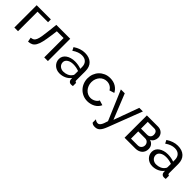

<svg xmlns="http://www.w3.org/2000/svg" viewBox="241 -1742 3176 3176"><g transform="rotate(45 1829.0 -154.0)"><path d="M405 -456H159V0H73V-522H405Z M383 -72Q415 -75 436.5 -87.5Q458 -100 472.5 -132.5Q487 -165 497 -223.5Q507 -282 517 -376L533 -522H858V0H772V-453H614L599 -340Q585 -238 569.5 -172.5Q554 -107 531 -68.5Q508 -30 476 -14Q444 2 398 5Z M1136 10Q1099 10 1067 -2.5Q1035 -15 1011.5 -37Q988 -59 974.5 -88.5Q961 -118 961 -153Q961 -189 977 -218.5Q993 -248 1022.5 -269Q1052 -290 1092.5 -302Q1133 -314 1181 -314Q1219 -314 1258 -307Q1297 -300 1327 -288V-330Q1327 -394 1291 -430.5Q1255 -467 1189 -467Q1110 -467 1023 -406L994 -463Q1095 -531 1197 -531Q1300 -531 1357.5 -476Q1415 -421 1415 -321V-108Q1415 -77 1443 -76V0Q1429 2 1420 3Q1411 4 1401 4Q1375 4 1359.5 -11.5Q1344 -27 1341 -49L1339 -86Q1304 -39 1250.5 -14.5Q1197 10 1136 10ZM1159 -56Q1206 -56 1246.5 -73.5Q1287 -91 1308 -120Q1327 -139 1327 -159V-236Q1263 -261 1194 -261Q1128 -261 1086.5 -233Q1045 -205 1045 -160Q1045 -138 1053.5 -119Q1062 -100 1077.5 -86Q1093 -72 1114 -64Q1135 -56 1159 -56Z M1522 -262Q1522 -317 1541 -366Q1560 -415 1595 -451.5Q1630 -488 1678.5 -509.5Q1727 -531 1787 -531Q1865 -531 1921.5 -496.5Q1978 -462 2007 -404L1921 -377Q1901 -414 1865 -434.5Q1829 -455 1785 -455Q1749 -455 1717 -440.5Q1685 -426 1662 -400Q1639 -374 1625.5 -339Q1612 -304 1612 -262Q1612 -221 1626 -185Q1640 -149 1663.5 -122.5Q1687 -96 1718.5 -81Q1750 -66 1786 -66Q1809 -66 1831.5 -72.5Q1854 -79 1872.5 -90Q1891 -101 1905 -115.5Q1919 -130 1925 -147L2011 -121Q1999 -92 1977.5 -68Q1956 -44 1927 -27Q1898 -10 1862.5 0Q1827 10 1788 10Q1729 10 1680 -12Q1631 -34 1596 -71Q1561 -108 1541.5 -157.5Q1522 -207 1522 -262Z M2101 119Q2118 134 2134.5 140Q2151 146 2169 146Q2195 146 2218 114Q2241 82 2264 0L2043 -522H2134L2312 -79L2474 -522H2558L2330 72Q2313 116 2296.5 145Q2280 174 2261.5 191.5Q2243 209 2222 216Q2201 223 2176 223Q2150 223 2132.5 217Q2115 211 2101 196Z M2914 -522Q2942 -522 2966 -512.5Q2990 -503 3008 -486Q3026 -469 3036 -445.5Q3046 -422 3046 -394Q3046 -377 3042 -359.5Q3038 -342 3029.5 -325.5Q3021 -309 3007 -295Q2993 -281 2973 -273Q3016 -261 3041 -228.5Q3066 -196 3066 -147Q3066 -114 3054 -86.5Q3042 -59 3020.5 -40Q2999 -21 2969.5 -10.5Q2940 0 2904 0H2651V-522ZM2879 -299Q2917 -299 2938.5 -320.5Q2960 -342 2960 -380Q2960 -412 2943 -434.5Q2926 -457 2886 -457H2737V-299ZM2894 -65Q2934 -65 2957.5 -90.5Q2981 -116 2981 -151Q2981 -184 2959 -209Q2937 -234 2896 -234H2737V-65Z M3308 10Q3271 10 3239 -2.5Q3207 -15 3183.5 -37Q3160 -59 3146.5 -88.5Q3133 -118 3133 -153Q3133 -189 3149 -218.5Q3165 -248 3194.5 -269Q3224 -290 3264.5 -302Q3305 -314 3353 -314Q3391 -314 3430 -307Q3469 -300 3499 -288V-330Q3499 -394 3463 -430.5Q3427 -467 3361 -467Q3282 -467 3195 -406L3166 -463Q3267 -531 3369 -531Q3472 -531 3529.5 -476Q3587 -421 3587 -321V-108Q3587 -77 3615 -76V0Q3601 2 3592 3Q3583 4 3573 4Q3547 4 3531.5 -11.5Q3516 -27 3513 -49L3511 -86Q3476 -39 3422.5 -14.5Q3369 10 3308 10ZM3331 -56Q3378 -56 3418.5 -73.5Q3459 -91 3480 -120Q3499 -139 3499 -159V-236Q3435 -261 3366 -261Q3300 -261 3258.5 -233Q3217 -205 3217 -160Q3217 -138 3225.5 -119Q3234 -100 3249.5 -86Q3265 -72 3286 -64Q3307 -56 3331 -56Z"/></g></svg>

Font: Boldmen Medium
Style: Regular
Weight: 400
Designer: Matt McInerney, Pablo Impallari, Rodrigo Fuenzalida
Foundry: LIVING CONCEPT
Version: Version 1.000